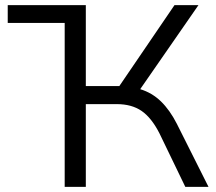

<svg xmlns="http://www.w3.org/2000/svg" viewBox="-20 -725 840 745"><path d="M231 0V-636H10V-705H313V-391H443L657 -705H750L524 -379Q570 -365 604.5 -331.5Q639 -298 666 -245L789 0H699L599 -207Q568 -268 529.5 -294.5Q491 -321 433 -321H313V0Z"/></svg>

Font: Mulish
Style: Regular
Weight: 400
Designer: Vernon Adams
Foundry: Vernon Adams
Version: Version 3.603; ttfautohint (v1.8.3)